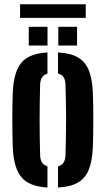

<svg xmlns="http://www.w3.org/2000/svg" viewBox="-20 -848 482 877"><path d="M38.5 -170.5Q37.7 -194.6 37 -228.2Q36.2 -261.8 36.2 -298.8Q36.2 -335.8 36.8 -370.3Q37.4 -404.8 38.5 -430.2Q43.2 -520 77.8 -561.8Q112.4 -603.6 196.8 -608.5V-511.4Q179.7 -506.8 171.8 -494.3Q163.9 -481.8 163.3 -460.8Q162.2 -420.7 161.6 -380.5Q160.9 -340.3 160.9 -300.1Q160.9 -259.9 161.6 -219.7Q162.2 -179.5 163.3 -139.8Q163.9 -118.6 171.9 -105.9Q179.9 -93.3 196.8 -88.6V8.5Q113.2 3.6 78.2 -38.2Q43.2 -80 38.5 -170.5ZM244.9 8.5V-87.8Q262.5 -92.6 270.5 -105.4Q278.5 -118.2 279.1 -139.8Q280.2 -180 281 -220Q281.9 -260.1 281.9 -300.4Q281.9 -340.7 281 -380.7Q280.2 -420.7 279.1 -460.8Q278.5 -482.6 270.6 -495.1Q262.7 -507.6 244.9 -512.2V-608.5Q302 -605.5 335.6 -585.9Q369.3 -566.4 385.1 -528.1Q400.9 -489.8 403.9 -430.2Q405 -406 405.6 -372.3Q406.2 -338.5 406.2 -301.5Q406.2 -264.6 405.6 -230.4Q405 -196.2 403.9 -170.5Q400.9 -110.6 385.1 -72Q369.3 -33.5 335.6 -14Q302 5.5 244.9 8.5ZM246.3 -640V-725.7H332V-640ZM111.4 -640V-725.7H197V-640ZM71.7 -828.4H371.6V-766.4H71.7Z"/></svg>

Font: Big Shoulders Stencil Display SC Thin
Style: Regular
Weight: 100
Designer: Patric King
Foundry: XO Type Co
Version: Version 2.001